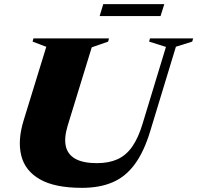

<svg xmlns="http://www.w3.org/2000/svg" viewBox="-20 -890 950 925"><path d="M306 -284.5Q288 -225.5 297.2 -185.2Q306.5 -145 343.8 -124.5Q381 -104 447 -104Q504.5 -104 546 -122.8Q587.5 -141.5 616.8 -183.2Q646 -225 666.5 -292.5L779.5 -664L698.5 -689.5L702.5 -705H910.5L906 -689.5L827.5 -665L704 -259Q674 -159.5 629.5 -99Q585 -38.5 522.5 -11.8Q460 15 375 15Q244.5 15 172.8 -25.8Q101 -66.5 82.5 -140.2Q64 -214 94.5 -312L203 -664.5L137 -689.5L141 -705H505L501 -689.5L422 -662ZM460 -812.5 477.5 -870H771.5L753.5 -812.5Z"/></svg>

Font: Newsreader 60pt ExtraBold
Style: Italic
Weight: 800
Italic angle: -17°
Designer: Hugues Gentile
Foundry: Production Type
Version: Version 1.003